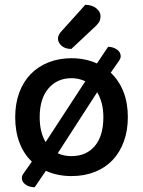

<svg xmlns="http://www.w3.org/2000/svg" viewBox="-20 -727 602 808"><path d="M518 -234Q518 -177 501 -131Q484 -85 453.5 -53Q423 -21 379 -3.5Q335 14 281 14Q222 14 173 -8L126 61Q104 61 88 50Q72 39 72 22Q72 13 79 3L114 -47Q80 -79 62 -126.5Q44 -174 44 -234Q44 -291 61 -337Q78 -383 109 -415Q140 -447 184 -464.5Q228 -482 281 -482Q339 -482 388 -460L435 -530Q455 -530 471.5 -519Q488 -508 488 -490Q488 -482 482 -473L446 -421Q481 -388 499.5 -341Q518 -294 518 -234ZM415 -234Q415 -266 408 -292.5Q401 -319 389 -339L223 -82Q248 -70 281 -70Q343 -70 379 -112.5Q415 -155 415 -234ZM281 -398Q221 -398 184 -355Q147 -312 147 -234Q147 -171 172 -129L339 -385Q311 -398 281 -398ZM339 -707Q369 -706 386 -691.5Q403 -677 403 -660Q403 -643 396 -632.5Q389 -622 372 -607L280 -521Q254 -521 239 -534.5Q224 -548 224 -564Q224 -574 228.5 -582Q233 -590 241 -598Z"/></svg>

Font: Baloo Bhaina 2 Medium
Style: Regular
Weight: 500
Designer: Yesha Goshar, Manish Minz, Shuchita Grover and Ek Type
Foundry: Ek Type
Version: Version 1.640;hotconv 1.0.111;makeotfexe 2.5.65597; ttfautoh